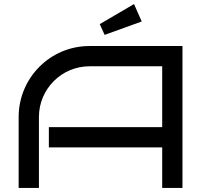

<svg xmlns="http://www.w3.org/2000/svg" viewBox="-20 -927 1004 947"><path d="M880 -700H421C228 -700 72 -543 72 -350V0H172V-350C172 -488 284 -600 421 -600H780V-300H221V-200H780V0H880ZM641 -907 472 -808 496 -755 679 -821Z"/></svg>

Font: Bruno Ace SC
Style: Regular
Weight: 400
Designer: Astigmatic (AOETI)
Foundry: Astigmatic (AOETI)
Version: Version 1.000